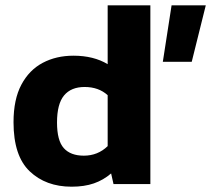

<svg xmlns="http://www.w3.org/2000/svg" viewBox="-20 -694 796 724"><path d="M250 10Q153 10 92 -48Q31 -106 31 -233Q31 -319 60.5 -374.5Q90 -430 141 -457Q192 -484 257 -484Q333 -484 386 -452V-674H547V0H408L399 -40Q370 -15 334 -2.5Q298 10 250 10ZM594 -461 627 -674H756L703 -461ZM296 -107Q349 -107 386 -143V-335Q352 -366 299 -366Q248 -366 221.5 -334Q195 -302 195 -232Q195 -164 220.5 -135.5Q246 -107 296 -107Z"/></svg>

Font: Kanit SemiBold
Style: Regular
Weight: 600
Designer: Katatrad Team
Foundry: CadsonDemak
Version: Version 2.000; ttfautohint (v1.8.3)